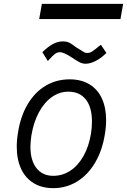

<svg xmlns="http://www.w3.org/2000/svg" viewBox="-20 -972 660 997"><path d="M67 -210Q67 -246 73.5 -283.5Q86.5 -368 123.5 -430.5Q160.5 -493 216.5 -526.5Q272.5 -560 341.5 -560Q401.5 -560 444 -534.5Q486.5 -509 508.8 -461.2Q531 -413.5 531 -348Q531 -312 524.5 -274.5Q511 -190 473.5 -126.8Q436 -63.5 380 -29.2Q324 5 256.5 5Q197.5 5 154.8 -21Q112 -47 89.5 -95.5Q67 -144 67 -210ZM452.5 -278.5Q457.5 -310.5 457.5 -341Q457.5 -415 425.5 -455.5Q393.5 -496 335 -496Q289.5 -496 250 -468.5Q210.5 -441 182.5 -389.5Q154.5 -338 143 -268.5Q138 -233.5 138 -210Q138 -138.5 169.5 -98.8Q201 -59 256.5 -59Q304.5 -59 345 -85.5Q385.5 -112 413.5 -161.8Q441.5 -211.5 452.5 -278.5ZM350.5 -675Q332.5 -687 316.8 -694Q301 -701 292 -701Q277.5 -701 266 -692.5Q254.5 -684 236 -663.5L228.5 -655L200 -701Q228.5 -729 254 -743Q279.5 -757 306 -757Q325.5 -757 338.8 -750.8Q352 -744.5 370 -730.5L380 -723.5L402 -710Q413 -702.5 418.8 -699.8Q424.5 -697 432.5 -697Q445.5 -697 456 -703.2Q466.5 -709.5 483 -723Q488 -727 493 -731.2Q498 -735.5 504 -739.5L532.5 -697Q507 -671.5 478.2 -656.2Q449.5 -641 424.5 -641Q408 -641 392.8 -649Q377.5 -657 350.5 -675ZM197.5 -952H619.5L605.5 -873H183.5Z"/></svg>

Font: JuliaMono Light
Style: Italic
Weight: 300
Italic angle: -9°
Monospace: yes
Designer: cormullion
Foundry: corm
Version: Version 0.054; ttfautohint (v1.8.4)